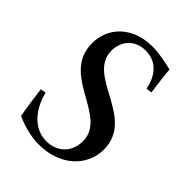

<svg xmlns="http://www.w3.org/2000/svg" viewBox="-205 -788 900 900"><g transform="rotate(45 245.5 -338.0)"><path d="M417 -533C409 -594 404 -629 401 -669C363 -678 315 -689 269 -689C140 -689 57 -608 57 -499C57 -291 352 -309 352 -145C352 -73 303 -23 230 -23C140 -23 86 -103 67 -182C58 -181 49 -178 40 -177C46 -126 56 -59 63 -23C97 -8 153 13 217 13C353 13 449 -73 449 -186C449 -396 146 -373 146 -539C146 -603 188 -653 259 -653C338 -653 375 -596 389 -529C399 -531 407 -532 417 -533Z"/></g></svg>

Font: Sibila
Style: Regular
Weight: 400
Designer: Stefan Peev
Foundry: Context Ltd
Version: Version 1.000